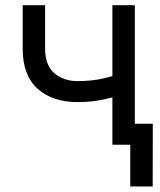

<svg xmlns="http://www.w3.org/2000/svg" viewBox="-20 -542 601 719"><path d="M270 -159.7Q176.8 -159.7 120.8 -209.7Q64.9 -259.8 64.9 -359.9V-522.5H148.9V-359.9Q148.9 -297.4 183.8 -267.8Q218.8 -238.3 270 -238.3Q322.8 -238.3 366 -248Q409.2 -257.8 453.1 -273.4V-194.3Q424.8 -184.1 396.5 -176.3Q368.2 -168.5 337.4 -164.1Q306.6 -159.7 270 -159.7ZM400.9 0V-522.5H484.9V0ZM467.8 156.2V0H431.6V-78.6H552.2L551.8 156.2Z"/></svg>

Font: Inter 28pt
Style: Regular
Weight: 400
Designer: Rasmus Andersson
Foundry: rsms
Version: Version 4.001;git-66647c0bb